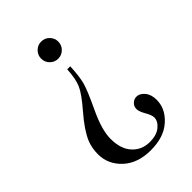

<svg xmlns="http://www.w3.org/2000/svg" viewBox="-208 -560 860 860"><g transform="rotate(-45 222.0 -130.0)"><path d="M220.7 -476.1Q243.2 -476.1 259 -460.2Q274.9 -444.3 274.9 -421.9Q274.9 -399.4 259 -383.5Q243.2 -367.7 220.7 -367.7Q198.2 -367.7 182.4 -383.5Q166.5 -399.4 166.5 -421.9Q166.5 -444.3 182.4 -460.2Q198.2 -476.1 220.7 -476.1ZM215.3 -305.7H234.4Q231.9 -245.1 222.4 -209.7Q212.9 -174.3 172.6 -89.4Q132.3 -4.4 132.3 51.8Q132.3 116.2 164.6 151.4Q196.8 186.5 247.6 186.5Q290 186.5 314.5 166.5Q338.9 146.5 338.9 122.6Q338.9 107.4 323.7 81.3Q308.6 55.2 308.6 39.6Q308.6 22.9 320.3 11.5Q332 0 348.1 0Q368.2 0 385.3 20.3Q402.3 40.5 402.3 74.2Q402.3 130.4 354.7 173.1Q307.1 215.8 224.6 215.8Q141.6 215.8 92.5 170.2Q43.5 124.5 43.5 61Q43.5 20.5 57.6 -13.2Q78.6 -61 130.9 -121.3Q183.1 -181.6 197.8 -214.8Q212.4 -248 215.3 -305.7Z"/></g></svg>

Font: Jameel Khushkhati
Style: Regular
Weight: 400
Version: Version 3.5